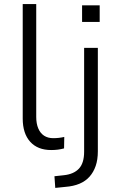

<svg xmlns="http://www.w3.org/2000/svg" viewBox="-20 -725 581 938"><path d="M230 8Q164 8 127.5 -32.5Q91 -73 91 -146V-705H157V-154Q157 -121 167 -97.5Q177 -74 195.5 -62Q214 -50 240 -50Q254 -50 267.5 -51.5Q281 -53 294 -56L293 0Q278 4 263 6Q248 8 230 8ZM381 -618V-699H467V-618ZM250 193 246 136 292 131Q340 126 365.5 99Q391 72 391 16V-491H458V14Q458 55 447.5 85.5Q437 116 417.5 138Q398 160 368.5 172.5Q339 185 299 188Z"/></svg>

Font: Nunito Sans 9pt Light
Style: Regular
Weight: 300
Version: Version 3.101;gftools[0.9.27]